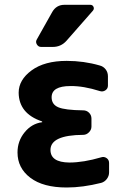

<svg xmlns="http://www.w3.org/2000/svg" viewBox="-20 -790 540 819"><path d="M412.1 -119.1Q423.8 -123 434.6 -115.7Q445.3 -108.4 445.3 -94.7V-54.7Q445.3 -39.1 435.5 -26.4Q425.8 -13.7 411.1 -9.8Q333 9.8 264.6 9.8Q164.1 9.8 109.4 -31.7Q54.7 -73.2 54.7 -139.6Q54.7 -188.5 85 -225.6Q115.2 -262.7 159.2 -268.6Q160.2 -268.6 160.2 -269.5Q160.2 -271.5 158.2 -272.5Q60.5 -305.7 59.6 -394.5Q59.6 -449.2 114.7 -489.7Q169.9 -530.3 264.6 -530.3Q337.9 -530.3 405.3 -510.7Q420.9 -506.8 430.7 -494.1Q440.4 -481.4 440.4 -464.8V-424.8Q440.4 -412.1 429.7 -404.8Q418.9 -397.5 406.2 -401.4Q335.9 -423.8 280.3 -422.9Q200.2 -422.9 200.2 -375Q200.2 -344.7 228.5 -332.5Q256.8 -320.3 335 -319.3Q349.6 -319.3 359.9 -309.1Q370.1 -298.8 370.1 -284.2V-250Q370.1 -236.3 359.4 -225.6Q348.6 -214.8 335 -214.8Q195.3 -213.9 195.3 -150.4Q195.3 -97.7 275.4 -96.7Q335.9 -96.7 412.1 -119.1ZM254.9 -769.5H365.2Q375 -769.5 378.9 -760.7Q382.8 -752 376 -744.1L263.7 -616.2Q240.2 -589.8 205.1 -589.8H155.3Q143.6 -589.8 137.2 -600.6Q130.9 -611.3 136.7 -621.1L203.1 -739.3Q220.7 -769.5 254.9 -769.5Z"/></svg>

Font: Rounded-L Mgen+ 1m bold
Style: Bold
Weight: 700
Designer: [Source Han Sans]
Ryoko NISHIZUKA  (kana & ideographs); Paul D. Hunt (Latin, Greek & Cyrillic); Wenlong ZHANG  (bopomofo
Version: Version 1.059.20150602